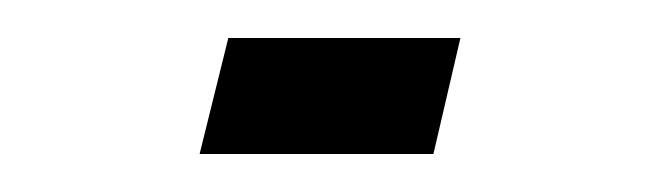

<svg xmlns="http://www.w3.org/2000/svg" viewBox="-20 -81 353 101"><path d="M85 0 100.1 -61H222.2L208 0Z"/></svg>

Font: Harmattan
Style: Regular
Weight: 400
Designer: George W. Nuss III and SIL International
Foundry: SIL International
Version: Version 4.000